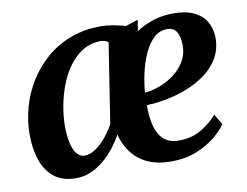

<svg xmlns="http://www.w3.org/2000/svg" viewBox="-66 -652 967 753"><g transform="rotate(-10 417.0 -275.5)"><path d="M525 -560 518 -516Q550 -537 586.2 -548.5Q622.5 -560 662 -560.5Q715 -561 748 -545.2Q781 -529.5 796.8 -502Q812.5 -474.5 813.5 -441Q814 -394.5 794 -359.2Q774 -324 740 -298.8Q706 -273.5 664.5 -257.2Q623 -241 581 -233Q539 -225 502.5 -224Q501.5 -176 511.2 -140.2Q521 -104.5 543.2 -85Q565.5 -65.5 602 -65.5Q654 -65.5 692 -88.2Q730 -111 756 -141L781 -99.5Q767.5 -78.5 737.2 -52.8Q707 -27 661.8 -8.5Q616.5 10 558.5 10Q502.5 10 463.8 -8.5Q425 -27 401.8 -58.8Q378.5 -90.5 368.5 -130.5Q355 -105.5 335.5 -80.5Q316 -55.5 292 -35Q268 -14.5 240 -2.2Q212 10 181.5 10Q126 10 92.8 -16.8Q59.5 -43.5 44.5 -89Q29.5 -134.5 29.5 -190.5Q29.5 -244 44.2 -297.2Q59 -350.5 88 -397.8Q117 -445 159 -481.5Q201 -518 255.8 -539Q310.5 -560 377 -560Q402 -560 428 -555.2Q454 -550.5 475.5 -544ZM348 -175.5 397.5 -493.5Q390.5 -498.5 381 -501.2Q371.5 -504 360 -503Q321.5 -500.5 291.2 -480.5Q261 -460.5 238.5 -428.8Q216 -397 201.2 -357.8Q186.5 -318.5 179 -277Q171.5 -235.5 171.5 -197Q171.5 -161 177.8 -132.5Q184 -104 196.5 -87.8Q209 -71.5 227.5 -71.5Q245.5 -71.5 262.8 -81Q280 -90.5 296 -106Q312 -121.5 325.2 -139.8Q338.5 -158 348 -175.5ZM632 -504Q601 -504 578.2 -482.2Q555.5 -460.5 539.8 -425.5Q524 -390.5 515.2 -350.5Q506.5 -310.5 503.5 -273.5Q531 -275.5 562.2 -287Q593.5 -298.5 620.8 -318.8Q648 -339 665 -368Q682 -397 681.5 -434Q680.5 -469.5 668.2 -486.8Q656 -504 632 -504Z"/></g></svg>

Font: Merriweather 36pt
Style: Bold Italic
Weight: 700
Italic angle: -7.8°
Version: Version 2.101